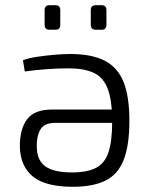

<svg xmlns="http://www.w3.org/2000/svg" viewBox="-20 -704 576 736"><path d="M259 12Q155 12 106.5 -27Q58 -66 56 -142Q56 -210 84 -247Q112 -284 178 -284H450V-233H192Q149 -233 134.5 -207Q120 -181 121 -143Q121 -90 153.5 -66.5Q186 -43 256 -43Q314 -43 348 -60.5Q382 -78 396 -121Q410 -164 410 -238Q410 -319 393 -363.5Q376 -408 339 -425Q302 -442 242 -442Q199 -442 154.5 -438.5Q110 -435 75 -430L68 -473Q88 -481 120.5 -486Q153 -491 188 -494Q223 -497 250 -497Q331 -497 381 -471.5Q431 -446 453.5 -390Q476 -334 476 -241Q476 -147 454 -91Q432 -35 384 -11.5Q336 12 259 12ZM370 -684Q388 -684 388 -665V-609Q388 -590 370 -590H347Q328 -590 328 -609V-665Q328 -684 347 -684ZM193 -684Q211 -684 211 -665V-609Q211 -590 193 -590H170Q151 -590 151 -609V-665Q151 -684 170 -684Z"/></svg>

Font: Exo 2 Light
Style: Regular
Weight: 300
Designer: Natanael Gama
Foundry: Natanael Gama
Version: Version 2.010